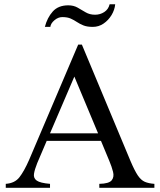

<svg xmlns="http://www.w3.org/2000/svg" viewBox="-20 -889 759 909"><path d="M710.9 0H450.2V-18.6Q496.1 -19.5 508.8 -35.4Q521.5 -51.3 515.1 -75.9Q508.8 -100.6 497.6 -127L458 -222.2H201.2L156.2 -116.7Q144 -86.4 140.9 -65.9Q137.7 -45.4 154.1 -33.9Q170.4 -22.5 216.8 -18.6V0H7.3V-18.6Q49.8 -21.5 71.8 -49.6Q93.8 -77.6 117.7 -131.8L350.1 -677.7H367.7L597.7 -127Q617.2 -81.1 632.3 -58.6Q647.5 -36.1 665.5 -28.3Q683.6 -20.5 710.9 -18.6ZM444.3 -257.8 332 -526.4 216.8 -257.8ZM499 -868.7H525.4Q522.9 -842.3 508.1 -817.6Q493.2 -793 470.2 -777.3Q447.3 -761.7 419.4 -761.7Q392.1 -761.7 374.8 -768.8Q357.4 -775.9 344 -784.9Q330.6 -793.9 314.9 -801Q299.3 -808.1 274.9 -808.1Q255.4 -808.1 237.8 -793.2Q220.2 -778.3 218.3 -761.7H192.4Q203.6 -805.2 229.7 -834.5Q255.9 -863.8 303.2 -863.8Q328.6 -863.8 347.7 -852.8Q366.7 -841.8 385.7 -830.6Q404.8 -819.3 430.2 -819.3Q454.1 -819.3 473.6 -832Q493.2 -844.7 499 -868.7Z"/></svg>

Font: BabelStone Roman
Style: Regular
Weight: 400
Designer: Walt Agee, Victor Gaultney, Peter Martin, Debbi Hosken, Becca Hirsbrunner (SIL); Andrew West (BabelStone)
Foundry: BabelStone
Version: Version 16.000